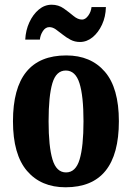

<svg xmlns="http://www.w3.org/2000/svg" viewBox="-20 -784 559 814"><path d="M258 10Q154 10 94.5 -59.5Q35 -129 35 -270Q35 -549 261 -549Q365 -549 424.5 -480Q484 -411 484 -270Q484 10 258 10ZM260 -53Q301 -53 317.5 -108Q334 -163 334 -270Q334 -377 317 -431Q300 -485 259 -485Q218 -485 202 -431Q186 -377 186 -270Q186 -163 202.5 -108Q219 -53 260 -53ZM319 -606Q297 -606 279 -615.5Q261 -625 245.5 -637.5Q230 -650 216.5 -659.5Q203 -669 189 -669Q173 -669 162 -652.5Q151 -636 149 -616H87Q89 -656 104.5 -689.5Q120 -723 144.5 -743.5Q169 -764 199 -764Q228 -764 250.5 -748Q273 -732 291.5 -716.5Q310 -701 328 -701Q342 -701 354 -717.5Q366 -734 368 -754H429Q428 -713 412.5 -679.5Q397 -646 372.5 -626Q348 -606 319 -606Z"/></svg>

Font: Noto Serif Tamil ExtraCondensed ExtraBold
Style: Italic
Weight: 800
Width: 2
Italic angle: -12°
Designer: Indian Type Foundry, Tom Grace, and the Monotype Design Team
Foundry: Monotype Imaging Inc.
Version: Version 2.003; ttfautohint (v1.8.4.7-5d5b)